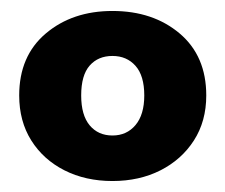

<svg xmlns="http://www.w3.org/2000/svg" viewBox="-20 -736 410 350"><path d="M185 -406Q136 -406 97.5 -425.5Q59 -445 37 -480Q15 -515 15 -562Q15 -634 63.5 -675Q112 -716 185 -716Q259 -716 307.5 -675Q356 -634 356 -562Q356 -515 333.5 -480Q311 -445 272.5 -425.5Q234 -406 185 -406ZM185 -489Q211 -489 227 -508Q243 -527 243 -562Q243 -598 227 -616Q211 -634 185 -634Q159 -634 143.5 -616.5Q128 -599 128 -562Q128 -526 143.5 -507.5Q159 -489 185 -489Z"/></svg>

Font: Nunito Sans Black
Style: Regular
Weight: 900
Designer: Vernon Adams
Foundry: Vernon Adams
Version: Version 3.006; ttfautohint (v1.8.3)